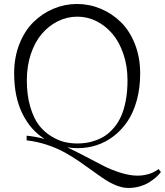

<svg xmlns="http://www.w3.org/2000/svg" viewBox="-20 -723 825 961"><path d="M365.2 -703.1Q427.2 -703.1 483.9 -679.4Q540.5 -655.8 584.7 -612.5Q628.9 -569.3 655.3 -502.4Q681.6 -435.5 681.6 -355.5Q681.6 -282.2 664.6 -220.5Q647.5 -158.7 617.9 -115.2Q588.4 -71.8 548.6 -41.3Q508.8 -10.7 463.1 3.9Q417.5 18.6 368.2 18.6Q344.2 18.6 316.9 14.6Q353 31.2 409.4 61Q465.8 90.8 501.5 108.9Q537.1 127 583.5 141.6Q629.9 156.2 668.9 156.2Q688 156.2 706.1 152.6Q724.1 148.9 735.4 144.5Q746.6 140.1 756.3 134.5Q766.1 128.9 769 126.7Q772 124.5 773.4 123L785.2 137.7L778.8 146Q772.5 154.3 758.8 166Q745.1 177.7 726.8 189.5Q708.5 201.2 680.9 209.5Q653.3 217.8 623 217.8Q594.7 217.8 564.5 206.1Q534.2 194.3 505.1 175.3Q476.1 156.2 444.6 133.1Q413.1 109.9 377 85.2Q340.8 60.5 302.5 39.3Q264.2 18.1 214.8 1.7Q165.5 -14.6 113.3 -20.5V-43.9Q157.7 -39.6 203.6 -27.3Q132.8 -71.3 91.8 -154.8Q50.8 -238.3 50.8 -356.4Q50.8 -436 77.1 -502.7Q103.5 -569.3 147.5 -612.5Q191.4 -655.8 247.8 -679.4Q304.2 -703.1 365.2 -703.1ZM367.2 -639.6Q315.9 -639.6 270 -616.9Q224.1 -594.2 189.5 -553.7Q154.8 -513.2 134.5 -452.9Q114.3 -392.6 114.3 -321.3Q114.3 -246.1 131.6 -188Q148.9 -129.9 175 -96.2Q201.2 -62.5 236.6 -41Q272 -19.5 303 -12.2Q334 -4.9 366.2 -4.9Q389.6 -4.9 411.6 -8.1Q433.6 -11.2 459.5 -20.5Q485.4 -29.8 507.3 -44.4Q529.3 -59.1 550.3 -83.7Q571.3 -108.4 585.9 -140.6Q600.6 -172.9 609.4 -219Q618.2 -265.1 618.2 -321.3Q618.2 -392.1 597.7 -452.6Q577.1 -513.2 542.7 -553.7Q508.3 -594.2 462.9 -616.9Q417.5 -639.6 367.2 -639.6Z"/></svg>

Font: Buda Light
Style: Regular
Weight: 300
Version: Version 1.003